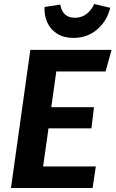

<svg xmlns="http://www.w3.org/2000/svg" viewBox="-20 -942 579 962"><path d="M509 -584H262L237 -405H451L438 -299H223L196 -108H460L444 0H35L132 -692H539ZM203 -907 282 -919Q287 -888 305 -870.5Q323 -853 355 -853Q389 -853 413.5 -872Q438 -891 452 -922L532 -903Q517 -838 467.5 -795Q418 -752 348 -752Q300 -752 266.5 -773Q233 -794 217 -829.5Q201 -865 203 -907Z"/></svg>

Font: Fira Sans SemiBold
Style: Italic
Weight: 600
Italic angle: -8°
Designer: bBox Type GmbH & Carrois Corporate GbR & Edenspiekermann AG
Foundry: bBox Type GmbH & Carrois Corporate GbR & Edenspiekermann AG
Version: Version 4.301